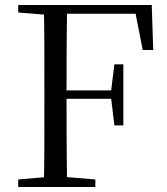

<svg xmlns="http://www.w3.org/2000/svg" viewBox="-20 -748 669 768"><path d="M52.8 0V-30.1L190.9 -42.1H217.6L361.4 -30.1V0ZM155.3 0Q157.3 -83.6 157.4 -167.7Q157.5 -251.7 157.5 -336.8V-391.1Q157.5 -476.1 157.4 -560.4Q157.3 -644.8 155.3 -728H248.3Q247.1 -645.2 246.6 -559.4Q246.1 -473.5 246.1 -379.9V-357.6Q246.1 -257.3 246.6 -170.7Q247.1 -84.1 248.3 0ZM202.2 -352.7V-386.4H446.1V-352.7ZM437.6 -246.3 424.2 -356.7V-383L437.6 -490.8H473.4V-246.3ZM52.8 -698V-728H202.2V-686.9H190.9ZM550.9 -548 516.8 -721.7 562.6 -693H202.2V-728H587L592.9 -548Z"/></svg>

Font: Source Han Serif JP VF
Style: Regular
Weight: 250
Designer: Ryoko NISHIZUKA 西塚涼子 (kana & ideographs); Frank Grießhammer (Latin, Greek & Cyrillic); Wenlong ZHANG 张文龙 (bopomofo); San
Foundry: Adobe
Version: Version 2.001;hotconv 1.1.0;makeotfexe 2.6.0